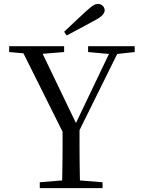

<svg xmlns="http://www.w3.org/2000/svg" viewBox="-20 -965 727 985"><path d="M309 -802Q338 -829 365.5 -855.5Q393 -882 420 -906Q443 -927 456.5 -936Q470 -945 482 -945Q497 -945 507 -935Q517 -925 517 -912Q517 -900 505 -887Q493 -874 462 -858Q428 -839 392.5 -820.5Q357 -802 322 -783ZM184 0V-30L331 -42H357L506 -30V0ZM298 0Q299 -38 299.5 -69.5Q300 -101 300.5 -135.5Q301 -170 301 -214.5Q301 -259 301 -323H388Q388 -259 388 -214.5Q388 -170 388.5 -136Q389 -102 389.5 -70Q390 -38 391 0ZM317 -257 82 -728H180L383 -306H357L363 -320L558 -728H601L368 -257ZM27 -698V-728H309V-698L175 -687H150ZM432 -698V-728H671V-698L571 -687H551Z"/></svg>

Font: Noto Serif TC
Style: Regular
Weight: 400
Designer: Ryoko NISHIZUKA  (kana & ideographs); Frank Grießhammer (Latin, Greek & Cyrillic); Wenlong ZHANG  (bopomofo); Sandoll Co
Foundry: Adobe
Version: Version 2.003-H1;hotconv 1.1.1;makeotfexe 2.6.0